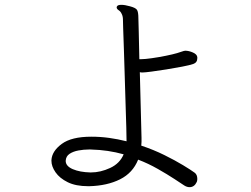

<svg xmlns="http://www.w3.org/2000/svg" viewBox="-20 -759 1040 795"><path d="M345 12Q294 12 260.5 -4.5Q227 -21 210 -45.5Q193 -70 193 -93V-96Q195 -133 235.5 -163Q276 -193 358 -193Q396 -193 432 -188Q468 -183 504 -174Q504 -189 503 -230Q502 -271 500 -327Q498 -383 496.5 -442.5Q495 -502 493 -554.5Q491 -607 490 -641.5Q489 -676 489 -680Q489 -685 487.5 -691.5Q486 -698 484 -701Q480 -711 471.5 -716.5Q463 -722 463 -729Q463 -730 463.5 -730.5Q464 -731 464 -732Q467 -739 482 -739Q497 -739 518 -733Q541 -727 547 -718.5Q553 -710 553 -683Q553 -676 554.5 -627.5Q556 -579 557 -514H566Q580 -514 608.5 -518Q637 -522 666.5 -528Q696 -534 713 -539Q736 -547 741 -548Q746 -549 747 -549Q762 -549 779 -541.5Q796 -534 797 -522V-518Q797 -500 780 -494Q765 -489 734 -483Q703 -477 668.5 -471.5Q634 -466 607 -462.5Q580 -459 572 -459Q569 -459 565.5 -459Q562 -459 559 -460L566 -188Q566 -180 566 -172Q566 -164 565 -156Q616 -139 660.5 -117Q705 -95 738 -75Q771 -55 786 -44Q797 -36 797 -18Q797 -12 795 -6Q785 16 765 16Q754 16 743 9Q731 1 702 -18Q673 -37 633.5 -59.5Q594 -82 552 -98Q530 -43 477 -16.5Q424 10 350 12ZM357 -45Q396 -45 436 -63.5Q476 -82 492 -120Q460 -129 426.5 -134Q393 -139 355 -140H348Q327 -140 305 -136Q283 -132 268 -122Q253 -112 252 -93Q252 -71 281.5 -58.5Q311 -46 354 -45Z"/></svg>

Font: Klee One SemiBold
Style: Regular
Weight: 600
Designer: Fontworks Inc.
Foundry: Fontworks Inc.
Version: Version 1.00;January 12, 2022;FontCreator 13.0.0.2683 64-bit